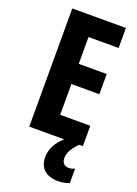

<svg xmlns="http://www.w3.org/2000/svg" viewBox="-175 -785 780 1090"><g transform="rotate(20 215.0 -239.5)"><path d="M312 101C312 70 323 44 365 0H388V-123H206V-309H375V-431H206V-593H388V-714H64V0H275C227 42 208 88 208 130C208 196 246 235 325 235C353 235 376 228 390 222V134C381 139 371 144 354 144C327 144 312 126 312 101Z"/></g></svg>

Font: Noto Sans Oriya ExtCond Bold
Style: Bold
Weight: 700
Width: 2
Designer: Amélie Bonet and Sol Matas
Foundry: Google LLC
Version: Version 2.006